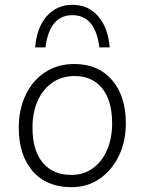

<svg xmlns="http://www.w3.org/2000/svg" viewBox="-20 -770 601 798"><path d="M289 -504Q388 -504 445.5 -437.5Q503 -371 503 -257Q503 -182 474 -122Q445 -62 394 -27Q343 8 277 8Q174 8 116 -58.5Q58 -125 58 -240Q58 -315 86.5 -375Q115 -435 167 -469.5Q219 -504 289 -504ZM277 -43Q327 -43 365 -70Q403 -97 424.5 -145.5Q446 -194 446 -257Q446 -352 404.5 -403Q363 -454 290 -454Q237 -454 197.5 -426.5Q158 -399 136.5 -350.5Q115 -302 115 -240Q115 -145 157.5 -94Q200 -43 277 -43ZM393 -573Q376 -707 281 -707Q186 -707 169 -573H126Q133 -656 174.5 -703Q216 -750 281 -750Q346 -750 387.5 -703Q429 -656 436 -573Z"/></svg>

Font: Livvic Light
Style: Regular
Weight: 300
Designer: Jacques Le Bailly, Baron von Fonthausen
Version: Version 1.001; ttfautohint (v1.8.2)